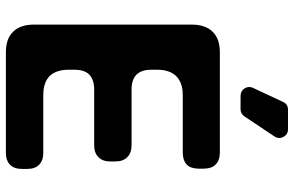

<svg xmlns="http://www.w3.org/2000/svg" viewBox="-193 -805 998 652"><g transform="rotate(90 306.0 -479.0)"><path d="M278.3 -838.9Q284.2 -850.6 299.8 -884.8Q315.4 -918.9 326.2 -941.4Q334 -958 352.5 -958H418.9Q436.5 -958 444.8 -942.4Q453.1 -926.8 443.4 -912.1Q423.8 -882.8 375 -809.6Q366.2 -796.9 350.6 -796.9H305.7Q289.1 -796.9 280.3 -810.5Q271.5 -824.2 278.3 -838.9ZM63.5 -630.9Q63.5 -677.7 87.9 -702.1Q111.3 -726.6 158.2 -726.6Q271.5 -726.6 498 -726.6Q524.4 -726.6 539.1 -711.9Q552.7 -698.2 552.7 -671.9Q552.7 -666 552.7 -655.3Q552.7 -627.9 539.1 -614.3Q524.4 -600.6 498 -600.6Q432.6 -600.6 302.7 -600.6Q260.7 -600.6 238.3 -578.1Q216.8 -555.7 216.8 -513.7Q216.8 -506.8 216.8 -493.2Q216.8 -460.9 233.4 -443.4Q251 -426.8 283.2 -426.8Q346.7 -426.8 472.7 -426.8Q500 -426.8 513.7 -412.1Q528.3 -398.4 528.3 -371.1Q528.3 -366.2 528.3 -355.5Q528.3 -328.1 513.7 -314.5Q500 -299.8 472.7 -299.8Q409.2 -299.8 283.2 -299.8Q251 -299.8 233.4 -283.2Q216.8 -266.6 216.8 -233.4Q216.8 -226.6 216.8 -212.9Q216.8 -170.9 238.3 -148.4Q260.7 -127 302.7 -127Q368.2 -127 499 -127Q525.4 -127 540 -112.3Q553.7 -98.6 553.7 -71.3Q553.7 -66.4 553.7 -55.7Q553.7 -28.3 540 -14.6Q525.4 0 499 0Q385.7 0 158.2 0Q111.3 0 87.9 -24.4Q63.5 -48.8 63.5 -95.7Q63.5 -95.7 63.5 -94.7Q63.5 -229.5 63.5 -363.3Q63.5 -497.1 63.5 -630.9Z"/></g></svg>

Font: DeepSea
Style: Bold
Weight: 700
Designer: Stem
Version: Version 3.019;git-0a5106e0b